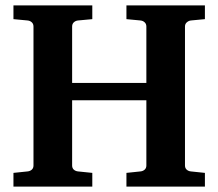

<svg xmlns="http://www.w3.org/2000/svg" viewBox="-20 -691 809 711"><path d="M448.2 0V-50.8L500 -56.2Q509.3 -57.1 515.6 -62.7Q522 -68.4 522 -78.1V-319.8H247.1V-78.1Q247.1 -68.4 253.4 -62.7Q259.8 -57.1 269 -56.2L321.8 -50.8V0H29.8V-50.8L82 -56.2Q91.3 -57.1 97.7 -62.7Q104 -68.4 104 -78.1V-592.8Q104 -602.5 97.7 -608.4Q91.3 -614.3 82 -615.2L29.8 -620.1V-670.9H321.8V-620.1L269 -615.2Q259.8 -614.3 253.4 -608.4Q247.1 -602.5 247.1 -592.8V-383.8H522V-592.8Q522 -602.5 515.6 -608.4Q509.3 -614.3 500 -615.2L448.2 -620.1V-670.9H738.8V-620.1L687 -615.2Q678.7 -614.3 671.9 -608.4Q665 -602.5 665 -592.8V-78.1Q665 -68.4 671.4 -62.7Q677.7 -57.1 687 -56.2L738.8 -50.8V0Z"/></svg>

Font: Charis SIL Cyr
Style: Bold
Weight: 700
Foundry: SIL International
Version: Version 5.000